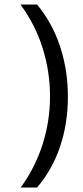

<svg xmlns="http://www.w3.org/2000/svg" viewBox="-20 -736 367 853"><path d="M144.6 97.1H71.8Q135 11.1 168.6 -92.8Q202.2 -196.7 202.2 -307.6Q202.2 -418.6 168.9 -523.8Q135.5 -628.9 70.8 -715.9H144.6Q211.3 -636 246.5 -530.8Q281.6 -425.7 281.6 -306.1Q281.6 -186.6 246.5 -83.4Q211.3 19.7 144.6 97.1Z"/></svg>

Font: KhulaRegular
Style: Regular
Weight: 400
Designer: Erin McLaughlin, Steve Matteson
Version: Version 1.001;PS 1.0;hotconv 1.0.72;makeotf.lib2.5.5900; ttf